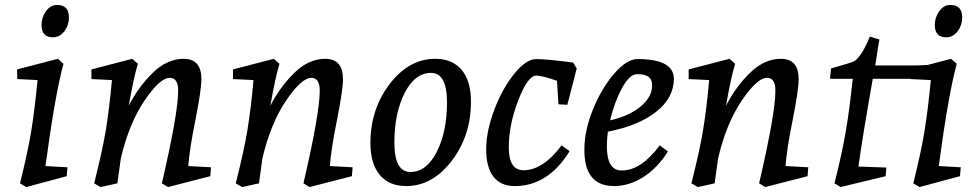

<svg xmlns="http://www.w3.org/2000/svg" viewBox="-20 -742 3956 777"><path d="M214 -504 237 -484Q203 -361 164 -70L253 -65L250 -29L86 15L61 0Q93 -129 106.5 -212Q120 -295 132 -418L50 -422L49 -461ZM211 -722Q259 -722 259 -671Q259 -640 240.5 -615.5Q222 -591 194 -591Q148 -591 148 -641Q148 -671 166 -696.5Q184 -722 211 -722Z M723 -504Q795 -504 795 -422Q795 -377 770.5 -255Q746 -133 742 -70L834 -65L831 -29L660 15L635 0Q701 -284 701 -375Q701 -427 667 -427Q627 -427 564.5 -334.5Q502 -242 469 -101L455 0L387 15L361 0Q394 -130 408 -214Q422 -298 433 -418L350 -422V-461L515 -504L538 -484Q521 -428 501 -314Q541 -392 599 -448Q657 -504 723 -504Z M1296 -504Q1368 -504 1368 -422Q1368 -377 1343.5 -255Q1319 -133 1315 -70L1407 -65L1404 -29L1233 15L1208 0Q1274 -284 1274 -375Q1274 -427 1240 -427Q1200 -427 1137.5 -334.5Q1075 -242 1042 -101L1028 0L960 15L934 0Q967 -130 981 -214Q995 -298 1006 -418L923 -422V-461L1088 -504L1111 -484Q1094 -428 1074 -314Q1114 -392 1172 -448Q1230 -504 1296 -504Z M1741 -504Q1811 -504 1848.5 -459Q1886 -414 1886 -331Q1886 -193 1808 -91Q1730 11 1624 11Q1554 11 1516.5 -34.5Q1479 -80 1479 -163Q1479 -300 1557 -402Q1635 -504 1741 -504ZM1789 -328Q1789 -447 1724 -447Q1659 -447 1617.5 -365.5Q1576 -284 1576 -165Q1576 -46 1641 -46Q1706 -46 1747.5 -127.5Q1789 -209 1789 -328Z M2299 -489 2314 -465 2276 -318 2240 -320 2234 -415Q2174 -436 2150 -436Q2116 -436 2077.5 -336.5Q2039 -237 2039 -145Q2039 -53 2099 -53Q2177 -53 2253 -154L2285 -130Q2198 11 2063 11Q2006 11 1976.5 -27.5Q1947 -66 1947.5 -139.5Q1948 -213 1981 -299.5Q2014 -386 2062 -444.5Q2110 -503 2150 -503Q2190 -503 2299 -489Z M2560 -503Q2707 -503 2707 -423Q2707 -347 2636.5 -290.5Q2566 -234 2440 -209Q2436 -181 2436 -149Q2436 -52 2496 -52Q2575 -52 2650 -154L2683 -129Q2641 -62 2583.5 -25.5Q2526 11 2465 11Q2343 11 2345 -139Q2345 -214 2380 -300Q2415 -386 2466 -444.5Q2517 -503 2560 -503ZM2449 -255Q2525 -272 2572 -310.5Q2619 -349 2619 -397Q2619 -421 2604 -431.5Q2589 -442 2558.5 -442Q2528 -442 2497.5 -386Q2467 -330 2449 -255Z M3140 -504Q3212 -504 3212 -422Q3212 -377 3187.5 -255Q3163 -133 3159 -70L3251 -65L3248 -29L3077 15L3052 0Q3118 -284 3118 -375Q3118 -427 3084 -427Q3044 -427 2981.5 -334.5Q2919 -242 2886 -101L2872 0L2804 15L2778 0Q2811 -130 2825 -214Q2839 -298 2850 -418L2767 -422V-461L2932 -504L2955 -484Q2938 -428 2918 -314Q2958 -392 3016 -448Q3074 -504 3140 -504Z M3676 -477Q3724 -477 3784 -484L3804 -487L3790 -423H3512Q3471 -192 3454 -68L3567 -64L3564 -29L3382 15L3357 0Q3388 -123 3403 -211.5Q3418 -300 3431 -423H3339L3343 -465Q3422 -487 3436 -494Q3462 -509 3491 -572L3500 -594L3539 -582Q3534 -557 3529 -522Q3524 -487 3522 -477Z M3829 -504 3852 -484Q3818 -361 3779 -70L3868 -65L3865 -29L3701 15L3676 0Q3708 -129 3721.5 -212Q3735 -295 3747 -418L3665 -422L3664 -461ZM3826 -722Q3874 -722 3874 -671Q3874 -640 3855.5 -615.5Q3837 -591 3809 -591Q3763 -591 3763 -641Q3763 -671 3781 -696.5Q3799 -722 3826 -722Z"/></svg>

Font: Andada
Style: Italic
Weight: 400
Italic angle: -8.29999°
Designer: Carolina Giovagnoli
Foundry: Carolina Giovagnoli
Version: Version 1.003